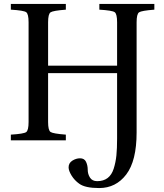

<svg xmlns="http://www.w3.org/2000/svg" viewBox="-20 -712 833 974"><path d="M35 0V-29Q101 -33 113 -42Q125 -51 125 -93V-599Q125 -641 113 -650Q101 -659 35 -663V-692H314V-663Q249 -658 236.5 -649.5Q224 -641 224 -599V-379H574V-599Q574 -641 562 -650Q550 -659 484 -663V-692H763V-663Q698 -658 685.5 -649.5Q673 -641 673 -599V-40Q673 104 620.5 173Q568 242 483 242Q412 242 382 220Q358 203 343 178.5Q328 154 328 137Q328 115 347 103Q366 91 386 91Q408 91 416.5 109Q425 127 425 149Q425 171 436.5 189Q448 207 473 207Q505 207 526 191Q547 175 557 143Q567 111 570.5 76.5Q574 42 574 -10V-341H224V-93Q224 -51 236.5 -42.5Q249 -34 314 -29V0Z"/></svg>

Font: Heuristica
Style: Regular
Weight: 400
Version: Version 1.0.1 ; ttfautohint (v1.4.1)